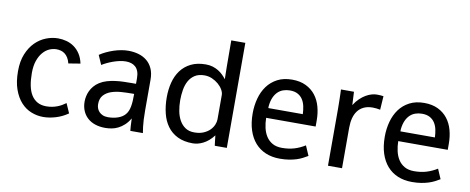

<svg xmlns="http://www.w3.org/2000/svg" viewBox="-62 -961 3042 1242"><g transform="rotate(10 1459.5 -340.5)"><path d="M420.9 -42.5Q383.3 -16.1 340.6 -3.4Q297.9 9.3 258.8 9.3Q218.3 9.3 180.2 -5.9Q142.1 -21 112.8 -53.2Q83.5 -85.4 65.7 -135.3Q47.9 -185.1 47.9 -254.9Q47.9 -319.8 67.4 -367.4Q86.9 -415 118.2 -446.3Q149.4 -477.5 188.7 -492.9Q228 -508.3 267.6 -508.3Q295.4 -508.3 322.5 -501Q349.6 -493.7 372.6 -477.5Q395.5 -461.4 412.6 -435.5Q429.7 -409.7 437.5 -372.6L359.9 -359.9Q354.5 -381.8 345.2 -396.7Q335.9 -411.6 323.7 -420.7Q311.5 -429.7 297.6 -433.3Q283.7 -437 269 -437Q245.6 -437 222.4 -426.8Q199.2 -416.5 180.4 -394.5Q161.6 -372.6 149.9 -338.9Q138.2 -305.2 138.2 -258.3Q138.2 -211.9 145.5 -175.5Q152.8 -139.2 168.7 -114Q184.6 -88.9 209 -75.4Q233.4 -62 267.1 -62Q287.6 -62 305.9 -65.7Q324.2 -69.3 339.8 -75.4Q355.5 -81.5 368.7 -89.4Q381.8 -97.2 393.1 -105.5Z M543.9 -448.7Q563.5 -461.9 586.2 -472.7Q608.9 -483.4 633.1 -491.5Q657.2 -499.5 681.6 -503.9Q706.1 -508.3 729 -508.3Q764.2 -508.3 795.7 -499.3Q827.1 -490.2 850.8 -470.9Q874.5 -451.7 888.2 -421.4Q901.9 -391.1 901.9 -348.1V-147Q901.9 -113.8 903.3 -86.9Q904.8 -60.1 907.2 -40.5Q909.7 -17.6 913.1 0H830.6Q829.1 -8.3 827.9 -30.8Q826.7 -53.2 825.7 -81.1Q809.6 -53.7 790.5 -36.4Q771.5 -19 751 -8.8Q730.5 1.5 709 5.4Q687.5 9.3 666.5 9.3Q629.9 9.3 600.1 -0.7Q570.3 -10.7 549.6 -29.8Q528.8 -48.8 517.6 -75.7Q506.3 -102.5 506.3 -136.2Q506.3 -152.3 510 -170.4Q513.7 -188.5 522 -206.1Q530.3 -223.6 543.9 -239.7Q557.6 -255.9 577.6 -268.6Q599.1 -282.2 625 -289.8Q650.9 -297.4 678.5 -301Q706.1 -304.7 733.9 -305.4Q761.7 -306.2 787.6 -306.2H814V-342.3Q814 -369.1 807.1 -387.5Q800.3 -405.8 788.1 -416.7Q775.9 -427.7 759.8 -432.6Q743.7 -437.5 725.6 -437.5Q705.6 -437.5 684.1 -432.9Q662.6 -428.2 642.1 -420.9Q621.6 -413.6 603.3 -404.8Q585 -396 570.8 -387.2ZM784.2 -102.5Q793.5 -113.3 799.1 -126.5Q804.7 -139.6 807.9 -156.2Q811 -172.9 812.3 -193.4Q813.5 -213.9 813.5 -239.7H799.3Q765.6 -239.7 729.7 -237.3Q693.8 -234.9 663.8 -224.6Q633.8 -214.4 614.5 -193.1Q595.2 -171.9 595.2 -134.8Q595.2 -121.1 599.6 -108.2Q604 -95.2 613.5 -85Q623 -74.7 637.5 -68.4Q651.9 -62 672.4 -62Q707.5 -62 737.3 -72.3Q767.1 -82.5 784.2 -102.5Z M1464.4 0H1385.3Q1383.3 -14.6 1381.8 -27.3Q1380.4 -38.6 1379.4 -49.6Q1378.4 -60.5 1377.4 -66.9Q1361.8 -46.4 1344.7 -31.7Q1327.6 -17.1 1309.8 -8.1Q1292 1 1274.7 5.1Q1257.3 9.3 1241.2 9.3Q1183.1 9.3 1141.8 -11Q1100.6 -31.2 1074.7 -66.7Q1048.8 -102.1 1036.9 -150.4Q1024.9 -198.7 1024.9 -254.9Q1024.9 -306.6 1036.6 -352.5Q1048.3 -398.4 1074 -433.1Q1099.6 -467.8 1140.1 -488Q1180.7 -508.3 1237.8 -508.3Q1262.7 -508.3 1283.2 -502Q1303.7 -495.6 1320.6 -485.4Q1337.4 -475.1 1350.8 -461.9Q1364.3 -448.7 1374.5 -435.1L1373 -516.1L1372.1 -689.9H1464.4ZM1373 -331.1Q1373 -347.7 1362.3 -366.2Q1351.6 -384.8 1333.3 -400.6Q1314.9 -416.5 1291.3 -426.8Q1267.6 -437 1242.2 -437Q1203.1 -437 1178.2 -420.9Q1153.3 -404.8 1139.2 -378.9Q1125 -353 1119.4 -319.6Q1113.8 -286.1 1113.8 -252Q1113.8 -214.4 1120.4 -180.2Q1127 -146 1142.1 -119.6Q1157.2 -93.3 1180.9 -77.6Q1204.6 -62 1239.3 -62Q1274.4 -62 1299.8 -73Q1325.2 -84 1341.3 -100.3Q1357.4 -116.7 1365.2 -135.7Q1373 -154.8 1373 -171.4Z M1993.7 -40.5Q1978 -31.2 1960.7 -22.2Q1943.4 -13.2 1921.9 -6.3Q1900.4 0.5 1873.8 4.9Q1847.2 9.3 1813.5 9.3Q1762.2 9.3 1720.9 -7.8Q1679.7 -24.9 1650.6 -57.9Q1621.6 -90.8 1606 -138.9Q1590.3 -187 1590.3 -249Q1590.3 -300.8 1603 -347.7Q1615.7 -394.5 1641.8 -430.2Q1668 -465.8 1708.5 -487.1Q1749 -508.3 1804.7 -508.3Q1857.4 -508.3 1895.5 -489.7Q1933.6 -471.2 1958.3 -439.7Q1982.9 -408.2 1994.6 -366Q2006.3 -323.7 2006.3 -276.4V-235.8H1681.2Q1681.6 -202.1 1688.7 -170.7Q1695.8 -139.2 1711.4 -115Q1727.1 -90.8 1752.4 -76.4Q1777.8 -62 1815.4 -62Q1860.4 -62 1896.7 -73.2Q1933.1 -84.5 1965.8 -105ZM1802.7 -437Q1779.3 -437 1759 -429.9Q1738.8 -422.9 1723.4 -408Q1708 -393.1 1698 -370.4Q1688 -347.7 1684.6 -316.4Q1684.1 -314 1684.1 -309.6Q1684.1 -305.2 1684.1 -300.3H1910.6Q1909.7 -327.1 1904.3 -352.1Q1898.9 -377 1886.7 -395.8Q1874.5 -414.6 1854 -425.8Q1833.5 -437 1802.7 -437Z M2128.9 -371.6Q2128.9 -377.9 2128.7 -394Q2128.4 -410.2 2128.2 -429.2Q2127.9 -448.2 2127.2 -469Q2126.5 -489.7 2126 -500.5H2211.4L2215.8 -413.6Q2231.9 -439.5 2251 -457.5Q2270 -475.6 2289.3 -486.8Q2308.6 -498 2327.1 -503.2Q2345.7 -508.3 2361.3 -508.3Q2371.1 -508.3 2382.6 -507.6Q2394 -506.8 2404.3 -505.4L2398.4 -415.5Q2385.3 -418 2373.5 -419.4Q2361.8 -420.9 2349.6 -420.9Q2315.4 -420.9 2291 -409.4Q2266.6 -397.9 2251.2 -377.4Q2235.8 -356.9 2228.5 -328.6Q2221.2 -300.3 2221.2 -266.1V0H2128.9Z M2861.3 -40.5Q2845.7 -31.2 2828.4 -22.2Q2811 -13.2 2789.6 -6.3Q2768.1 0.5 2741.5 4.9Q2714.8 9.3 2681.2 9.3Q2629.9 9.3 2588.6 -7.8Q2547.4 -24.9 2518.3 -57.9Q2489.3 -90.8 2473.6 -138.9Q2458 -187 2458 -249Q2458 -300.8 2470.7 -347.7Q2483.4 -394.5 2509.5 -430.2Q2535.6 -465.8 2576.2 -487.1Q2616.7 -508.3 2672.4 -508.3Q2725.1 -508.3 2763.2 -489.7Q2801.3 -471.2 2825.9 -439.7Q2850.6 -408.2 2862.3 -366Q2874 -323.7 2874 -276.4V-235.8H2548.8Q2549.3 -202.1 2556.4 -170.7Q2563.5 -139.2 2579.1 -115Q2594.7 -90.8 2620.1 -76.4Q2645.5 -62 2683.1 -62Q2728 -62 2764.4 -73.2Q2800.8 -84.5 2833.5 -105ZM2670.4 -437Q2647 -437 2626.7 -429.9Q2606.4 -422.9 2591.1 -408Q2575.7 -393.1 2565.7 -370.4Q2555.7 -347.7 2552.2 -316.4Q2551.8 -314 2551.8 -309.6Q2551.8 -305.2 2551.8 -300.3H2778.3Q2777.3 -327.1 2772 -352.1Q2766.6 -377 2754.4 -395.8Q2742.2 -414.6 2721.7 -425.8Q2701.2 -437 2670.4 -437Z"/></g></svg>

Font: Shanti
Style: Regular
Weight: 400
Designer: vernon adams
Foundry: vernon adams
Version: Version 1.000